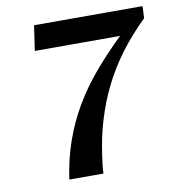

<svg xmlns="http://www.w3.org/2000/svg" viewBox="-71 -661 665 725"><g transform="rotate(-10 261.5 -298.5)"><path d="M93 -501 107 -597H523L521 -551Q412 -445 353 -326Q294 -207 275 -68Q269 -32 268 0H137Q148 -77 171.5 -144Q195 -211 230.5 -271.5Q266 -332 314 -388.5Q362 -445 420 -501Z"/></g></svg>

Font: Gamine
Style: Bold Italic
Weight: 700
Designer: Tapiwanashe Sebastian Garikayi
Version: Version 1.000